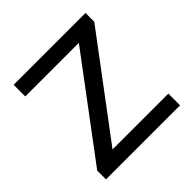

<svg xmlns="http://www.w3.org/2000/svg" viewBox="-148 -665 788 788"><g transform="rotate(-45 246.0 -271.0)"><path d="M139 -68H463V0H33V-51L350.5 -475H39.5V-542.5H456.5V-491.5Z"/></g></svg>

Font: Encode Sans Semi Expanded
Style: Regular
Weight: 400
Width: 6
Designer: Multiple Designers
Foundry: Impallari Type
Version: Version 2.000